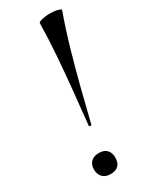

<svg xmlns="http://www.w3.org/2000/svg" viewBox="-172 -676 579 728"><g transform="rotate(-30 117.0 -311.5)"><path d="M113 -191Q112 -186 106.5 -187Q101 -188 102 -192Q109 -258 116.5 -332.5Q124 -407 129.5 -481Q135 -555 136 -621Q136 -625 152.5 -629Q169 -633 186 -633Q205 -633 220.5 -629Q236 -625 234 -621Q210 -555 188.5 -480.5Q167 -406 148 -331.5Q129 -257 113 -191ZM83 10Q61 10 48.5 -2.5Q36 -15 36 -37Q36 -58 48.5 -70Q61 -82 83 -82Q105 -82 117 -70Q129 -58 129 -37Q129 10 83 10Z"/></g></svg>

Font: Cormorant Light Medium
Style: Italic
Weight: 500
Italic angle: -10°
Version: Version 4.000